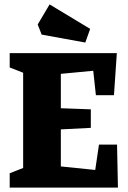

<svg xmlns="http://www.w3.org/2000/svg" viewBox="-20 -851 581 871"><path d="M24 0V-65L85 -89V-521L24 -545V-610H510L497 -419H415L403 -530L256 -516V-360L392 -355V-271L256 -264V-96L412 -80L429 -195H511L515 0ZM367 -658 169 -694 151 -740 205 -831 389 -720Z"/></svg>

Font: Grenze ExtraBold
Style: Regular
Weight: 800
Designer: Renata Polastri
Foundry: Omnibus-Type
Version: Version 1.002; ttfautohint (v1.8)